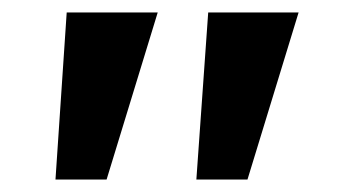

<svg xmlns="http://www.w3.org/2000/svg" viewBox="-20 -720 557 308"><path d="M295 -432 314 -700H459L377 -432ZM69 -432 87 -700H233L151 -432Z"/></svg>

Font: Lexend Exa Medium
Style: Regular
Weight: 500
Designer: Bonnie Shaver-Troup, Thomas Jockin
Foundry: Lexend
Version: Version 1.007